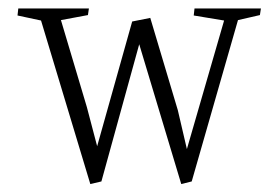

<svg xmlns="http://www.w3.org/2000/svg" viewBox="-20 -436 677 466"><path d="M79.6 -386.2 199.2 10.7 226.1 4.4 317.9 -328.6 419.9 10.7 445.3 4.4 557.6 -387.2 610.8 -399.4 613.3 -415.5H452.1L450.2 -398.4L523.9 -386.2L433.6 -74.2L411.6 -168.5L344.7 -392.6L300.8 -383.8L215.8 -81.1L190.9 -175.8L127.9 -387.2L193.4 -399.4L195.8 -415.5H24.4L22.5 -398.4Z"/></svg>

Font: Neuton ExtraLight
Style: Regular
Weight: 275
Designer: Brian M Zick
Foundry: Brian M Zick
Version: Version 1.560